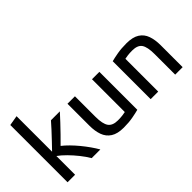

<svg xmlns="http://www.w3.org/2000/svg" viewBox="-61 -1283 1800 1800"><g transform="rotate(-45 839.5 -382.5)"><path d="M79 0V-759L179 -776V-305Q210 -337 248 -377Q286 -417 321.5 -455.5Q357 -494 380 -521H498Q466 -486 428 -445Q390 -404 350 -363.5Q310 -323 274 -287Q305 -263 339 -228.5Q373 -194 405.5 -154.5Q438 -115 466 -75Q494 -35 514 0H399Q372 -46 334.5 -93Q297 -140 256.5 -181Q216 -222 179 -248V0Z M814 11Q732 11 685 -19.5Q638 -50 618.5 -104Q599 -158 599 -230V-521H698V-249Q698 -155 726 -115.5Q754 -76 824 -76Q857 -76 885 -79.5Q913 -83 924 -86V-521H1022V-18Q990 -9 936 1Q882 11 814 11Z M1181 0V-503Q1215 -512 1268 -521.5Q1321 -531 1390 -531Q1473 -531 1520 -501Q1567 -471 1586 -417Q1605 -363 1605 -292V0H1506V-272Q1506 -367 1479 -406Q1452 -445 1380 -445Q1347 -445 1319.5 -441.5Q1292 -438 1281 -435V0Z"/></g></svg>

Font: Ubuntu Sans Medium
Style: Regular
Weight: 500
Designer: Dalton Maag Ltd
Foundry: Dalton Maag Ltd
Version: Version 1.006; ttfautohint (v1.8.4.7-5d5b)